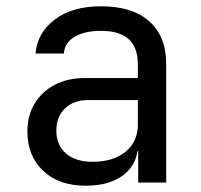

<svg xmlns="http://www.w3.org/2000/svg" viewBox="-20 -580 640 610"><path d="M252 10Q167 10 117 -37.5Q67 -85 67 -162Q67 -213 90 -251Q113 -289 154 -310.5Q195 -332 248 -332H418V-375Q418 -429 389 -455.5Q360 -482 301 -482Q249 -482 217 -463Q185 -444 183 -410H93Q98 -475 153.5 -517.5Q209 -560 301 -560Q401 -560 454.5 -512Q508 -464 508 -378V0H419V-100H404L418 -120Q418 -80 398 -51Q378 -22 341 -6Q304 10 252 10ZM274 -66Q340 -66 379 -98Q418 -130 418 -185V-262H258Q214 -262 186.5 -235.5Q159 -209 159 -165Q159 -119 189.5 -92.5Q220 -66 274 -66Z"/></svg>

Font: JetBrains Mono
Style: Regular
Weight: 400
Monospace: yes
Designer: Philipp Nurullin, Konstantin Bulenkov
Foundry: JetBrains
Version: Version 2.305